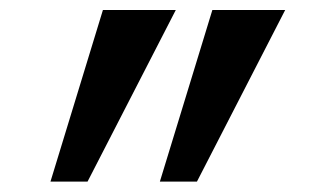

<svg xmlns="http://www.w3.org/2000/svg" viewBox="-20 -713 626 377"><path d="M79.1 -356.4H151.9L325.2 -693.4H182.1ZM293.9 -356.4H366.7L540 -693.4H397Z"/></svg>

Font: Cascadia Code PL
Style: Regular
Weight: 400
Monospace: yes
Designer: Aaron Bell
Foundry: Saja Typeworks
Version: Version 2404.023